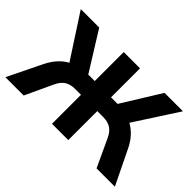

<svg xmlns="http://www.w3.org/2000/svg" viewBox="-116 -1020 1334 1334"><g transform="rotate(45 551.0 -352.5)"><path d="M13 0 137 -254Q160 -300 190 -333Q220 -366 257.5 -386Q295 -406 339 -414L268 -368L49 -705H230L420 -400L395 -420H471V-705H631V-420H709L683 -400L872 -705H1053L835 -368L764 -414Q808 -406 845.5 -385.5Q883 -365 913 -332.5Q943 -300 965 -255L1089 0H909L816 -200Q796 -245 766 -265Q736 -285 688 -285H631V0H471V-285H415Q367 -285 337 -265.5Q307 -246 286 -200L193 0Z"/></g></svg>

Font: Nunito Sans 8pt ExtraBold
Style: Regular
Weight: 800
Version: Version 3.101;gftools[0.9.27]